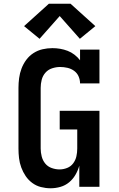

<svg xmlns="http://www.w3.org/2000/svg" viewBox="-20 -1001 640 1029"><path d="M251 8Q225 8 199.5 1.5Q174 -5 153 -20.5Q132 -36 117.5 -57.5Q103 -79 94 -103.5Q85 -128 82 -153.5Q79 -179 79 -205V-530Q79 -556 82.5 -582.5Q86 -609 95.5 -634Q105 -659 121 -680.5Q137 -702 159.5 -716.5Q182 -731 208 -737Q234 -743 261 -743Q282 -743 302.5 -739.5Q323 -736 342.5 -728.5Q362 -721 379 -708Q396 -695 409 -678V-735H513V-554H409Q409 -574 401 -592Q393 -610 377 -621.5Q361 -633 341.5 -637.5Q322 -642 302 -642Q281 -642 259.5 -635Q238 -628 223.5 -611.5Q209 -595 203.5 -573.5Q198 -552 198 -530V-205Q198 -184 203.5 -162.5Q209 -141 222.5 -124.5Q236 -108 257 -100.5Q278 -93 299 -93Q320 -93 340 -101Q360 -109 372.5 -126Q385 -143 389.5 -163.5Q394 -184 394 -205V-307H300V-407H513V0H405V-113Q398 -88 384.5 -64.5Q371 -41 350.5 -24Q330 -7 304 0.5Q278 8 251 8ZM192 -793 109 -861 242 -981H358L491 -861L408 -793L300 -915Z"/></svg>

Font: Iosevka Curly Slab Extended
Style: Bold
Weight: 700
Width: 7
Monospace: yes
Designer: Belleve Invis
Foundry: Belleve Invis
Version: Version 11.1.0; ttfautohint (v1.8.3)